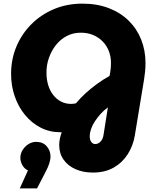

<svg xmlns="http://www.w3.org/2000/svg" viewBox="-20 -733 847 1057"><path d="M491 217Q438 217 396 198.5Q354 180 330 146Q306 112 306 66Q306 46 310 28.5Q314 11 320 -5Q318 -5 316.5 -5Q315 -5 312 -5Q253 -5 203.5 -30.5Q154 -56 117.5 -100.5Q81 -145 61 -203Q41 -261 41 -326Q41 -407 70.5 -477Q100 -547 153 -600Q206 -653 277.5 -683Q349 -713 434 -713Q515 -713 579.5 -688Q644 -663 689 -618.5Q734 -574 757.5 -514.5Q781 -455 781 -386Q781 -360 778.5 -337Q776 -314 773 -295L722 14Q713 69 683.5 115.5Q654 162 606 189.5Q558 217 491 217ZM504 60Q521 60 534 46Q547 32 550 9L574 -142Q552 -126 534 -106Q516 -86 502 -64.5Q488 -43 481 -22Q474 -1 474 18Q474 37 482.5 48.5Q491 60 504 60ZM371 -161Q378 -161 385 -162Q392 -163 398 -164Q421 -192 450.5 -219Q480 -246 513.5 -270.5Q547 -295 583 -315L587 -336Q589 -348 590 -362Q591 -376 591 -386Q591 -421 579.5 -451Q568 -481 546.5 -503.5Q525 -526 494.5 -539.5Q464 -553 425 -553Q382 -553 347 -534.5Q312 -516 287 -484Q262 -452 248.5 -412Q235 -372 236 -330Q236 -295 245.5 -264Q255 -233 273 -210Q291 -187 316 -174Q341 -161 371 -161ZM89 304 134 205Q114 196 103 176Q92 156 92 136Q92 113 104.5 93Q117 73 136.5 60.5Q156 48 179 48Q216 48 237 72Q258 96 258 128Q258 146 251 167.5Q244 189 231 213L184 304Z"/></svg>

Font: MuseoModerno Thin ExtraBold
Style: Italic
Weight: 800
Italic angle: -9°
Version: Version 1.003